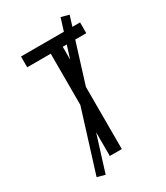

<svg xmlns="http://www.w3.org/2000/svg" viewBox="-218 -908 936 1081"><g transform="rotate(-30 250.0 -368.0)"><path d="M211 0V-665H58V-735H442V-665H289V0ZM138 80 87 66 362 -816 413 -802Z"/></g></svg>

Font: Iosevka
Style: Regular
Weight: 400
Monospace: yes
Designer: Belleve Invis
Foundry: Belleve Invis
Version: Version 33.2.3; ttfautohint (v1.8.4)